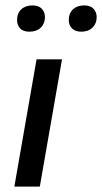

<svg xmlns="http://www.w3.org/2000/svg" viewBox="-20 -689 377 709"><path d="M33 0 115 -470H209L127 0ZM280 -572Q258 -572 246 -584Q234 -596 234 -615Q234 -640 249.5 -654.5Q265 -669 291 -669Q314 -669 325.5 -656.5Q337 -644 337 -626Q337 -602 321.5 -587Q306 -572 280 -572ZM88 -572Q66 -572 54.5 -584Q43 -596 43 -615Q43 -640 58.5 -654.5Q74 -669 100 -669Q123 -669 134.5 -656.5Q146 -644 146 -626Q146 -602 130.5 -587Q115 -572 88 -572Z"/></svg>

Font: Gantari Medium
Style: Italic
Weight: 500
Italic angle: -10°
Designer: Anugrah Pasau
Foundry: Lafontype
Version: Version 1.000